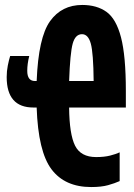

<svg xmlns="http://www.w3.org/2000/svg" viewBox="-20 -744 540 775"><path d="M463 -13V-129Q448 -122 424.5 -116Q401 -110 368 -110Q306 -110 283 -156Q260 -202 259 -310H488V-377Q488 -518 468.5 -593Q449 -668 410 -696Q371 -724 312 -724Q229 -724 182 -658.5Q135 -593 128 -417H121Q90 -417 90 -458Q90 -486 98 -518H21Q16 -502 11.5 -479.5Q7 -457 7 -433Q7 -310 115 -310H128Q134 -132 188 -60.5Q242 11 348 11Q389 11 416 3.5Q443 -4 463 -13ZM259 -417Q263 -530 273.5 -568Q284 -606 311 -606Q336 -606 346.5 -568Q357 -530 358 -417Z"/></svg>

Font: Noto Sans Mono Condensed Extra
Style: Regular
Weight: 800
Width: 3
Designer: Monotype Design Team
Foundry: Monotype Imaging Inc.
Version: Version 1.900